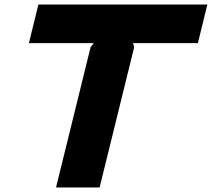

<svg xmlns="http://www.w3.org/2000/svg" viewBox="-20 -830 938 850"><path d="M856 -639H569L574 -621L421 0H228L381 -621L395 -639H108L150 -810H898Z"/></svg>

Font: TypoPRO Sinkin Sans
Style: 800 Black Italic
Weight: 900
Italic angle: -112°
Designer: Keith Bates
Foundry: K-Type
Version: Sinkin Sans (version 1.0)  by Keith Bates   •   © 2014   www